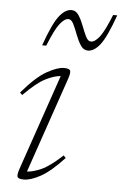

<svg xmlns="http://www.w3.org/2000/svg" viewBox="-50 -700 479 747"><g transform="rotate(5 189.0 -326.5)"><path d="M51 -29.5 179.5 -403.5Q155 -402 121.2 -385.2Q87.5 -368.5 36.5 -317L27.5 -326Q82.5 -390.5 123.5 -413.2Q164.5 -436 189 -436Q211.5 -436 214.2 -427.2Q217 -418.5 209.5 -396.5L81 -22Q104 -23 136.5 -37.2Q169 -51.5 218 -97L226.5 -87.5Q175 -32 136.5 -11Q98 10 71.5 10Q49 10 46.2 1.2Q43.5 -7.5 51 -29.5ZM378 -658Q347.5 -572 324 -541.8Q300.5 -511.5 276 -511.5Q258.5 -511.5 247.2 -529Q236 -546.5 227.5 -569.2Q219 -592 210.5 -609.5Q202 -627 190 -627Q175 -627 157 -604.2Q139 -581.5 113 -516.5H97Q127.5 -602.5 151 -632.8Q174.5 -663 199 -663Q216.5 -663 227.8 -645.5Q239 -628 247.5 -605.2Q256 -582.5 264.5 -565Q273 -547.5 285 -547.5Q300 -547.5 318 -570.2Q336 -593 362 -658Z"/></g></svg>

Font: Newsreader Text ExtraLight
Style: Italic
Weight: 275
Italic angle: -17°
Designer: Hugues Gentile
Foundry: Production Type
Version: Version 1.001